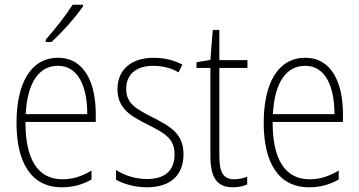

<svg xmlns="http://www.w3.org/2000/svg" viewBox="-20 -784 1523 814"><path d="M332 -757V-764H288C257 -716 217 -665 174 -616V-606H198C241 -644 300 -711 332 -757ZM226 -539C108 -539 50 -427 50 -263C50 -98 110 10 242 10C291 10 331 -2 368 -23V-61C324 -35 288 -24 244 -24C140 -24 87 -110 88 -267H386V-300C386 -428 341 -539 226 -539ZM226 -505C313 -505 350 -415 350 -300H89C96 -437 147 -505 226 -505Z M758 -130C758 -220 699 -249 626 -287C555 -323 515 -346 515 -407C515 -471 560 -505 630 -505C668 -505 709 -495 737 -477L753 -510C720 -528 678 -539 631 -539C532 -539 478 -484 478 -407C478 -323 534 -292 610 -254C679 -219 720 -196 720 -130C720 -64 683 -25 603 -25C555 -25 508 -40 472 -63V-22C501 -6 547 10 603 10C706 10 758 -44 758 -130Z M973 -24C924 -24 910 -57 910 -124V-496H1029V-529H910V-657H882L872 -530L813 -520V-496H872V-124C872 -36 896 10 967 10C993 10 1012 5 1028 -2V-35C1014 -29 994 -24 973 -24Z M1274 -539C1156 -539 1098 -427 1098 -263C1098 -98 1158 10 1290 10C1339 10 1379 -2 1416 -23V-61C1372 -35 1336 -24 1292 -24C1188 -24 1135 -110 1136 -267H1434V-300C1434 -428 1389 -539 1274 -539ZM1274 -505C1361 -505 1398 -415 1398 -300H1137C1144 -437 1195 -505 1274 -505Z"/></svg>

Font: Noto Sans Gurmukhi Condensed ExtraLight
Style: Regular
Weight: 200
Width: 3
Designer: Jelle Bosma - Monotype Design Team
Foundry: Monotype Imaging Inc.
Version: Version 2.004